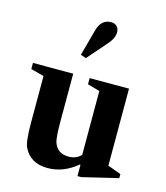

<svg xmlns="http://www.w3.org/2000/svg" viewBox="-126 -955 915 1060"><g transform="rotate(15 332.0 -424.5)"><path d="M412 -475 342 -495V-530H567V-90L643 -62V-39L439 10H417V-53L414 -56Q336 10 245 10Q146 10 108 -70Q93 -101 93 -212V-475L18 -495V-530H248V-256Q248 -161 258 -136Q278 -81 342 -81Q384 -81 412 -110ZM293 -631 262 -642 303 -793Q321 -859 378 -859Q398 -859 410.5 -846.5Q423 -834 423 -814Q423 -779 390 -742Z"/></g></svg>

Font: Libre Caslon Text
Style: Bold
Weight: 700
Designer: Pablo Impallari, Rodrigo Fuenzalida
Foundry: Pablo Impallari, Rodrigo Fuenzalida
Version: Version 1.002